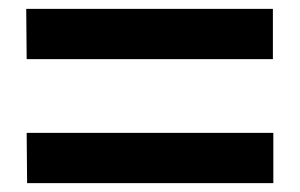

<svg xmlns="http://www.w3.org/2000/svg" viewBox="-20 -579 676 432"><path d="M41 -167H595V-280H40ZM40 -446H594V-559H39Z"/></svg>

Font: GenEiGothic-pro-Regular
Style: Bold
Weight: 700
Designer: Ryoko NISHIZUKA (kana & ideographs); Paul D. Hunt (Latin, Greek & Cyrillic); Wenlong ZHANG (bopomofo); Sandoll Communica
Foundry: Adobe Systems Incorporated; o_tamon
Version: Version 1.000.140830